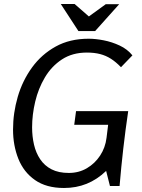

<svg xmlns="http://www.w3.org/2000/svg" viewBox="-20 -927 707 957"><path d="M422 -734Q456 -734 497 -726Q538 -718 576.5 -700Q615 -682 640 -651L583 -592Q558 -618 533 -634Q508 -650 479 -657.5Q450 -665 413 -665Q341 -665 289 -631Q237 -597 204 -541.5Q171 -486 155.5 -420.5Q140 -355 140 -292Q140 -247 149.5 -206Q159 -165 180.5 -133Q202 -101 237 -83Q272 -65 323 -65Q373 -65 413 -88.5Q453 -112 479 -151.5Q505 -191 511 -240L519 -305H350L359 -373H619Q605 -278 594.5 -186.5Q584 -95 576 0H528L509 -75Q464 -32 412 -11Q360 10 299 10Q211 10 154.5 -29.5Q98 -69 71.5 -135.5Q45 -202 45 -281Q45 -364 68.5 -444.5Q92 -525 139.5 -590.5Q187 -656 257.5 -695Q328 -734 422 -734ZM423 -845 507 -906H574L454 -772H371L283 -907H352Z"/></svg>

Font: Rosario
Style: Italic
Weight: 400
Italic angle: -8.05°
Designer: Hector Gatti
Foundry: Omnibus Type
Version: Version 1.201